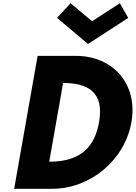

<svg xmlns="http://www.w3.org/2000/svg" viewBox="-20 -1172 843 1192"><path d="M594.6 -412C569.3 -268 488.6 -168 285.6 -168L371.8 -657C574.8 -657 620 -556 594.6 -412ZM213.5 -825 68 0H307C534 0 753.3 -172 795.8 -413C838.1 -653 678.5 -825 452.5 -825ZM418.1 -1152 334.1 -1061 526.5 -899 776.1 -1061 724.1 -1152 551.4 -1040Z"/></svg>

Font: Hussar Wysoki
Style: Obl
Weight: 700
Foundry: Cannot Into Space Fonts
Version: Version 0.92